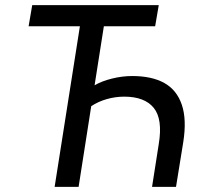

<svg xmlns="http://www.w3.org/2000/svg" viewBox="-20 -725 796 745"><path d="M192 0 290 -623H91L105 -705H596L582 -623H383L347 -394Q374 -410 414 -420Q454 -430 493 -430Q569 -430 617.5 -403Q666 -376 685.5 -318.5Q705 -261 691 -173L663 0H570L596 -166Q612 -263 576.5 -306.5Q541 -350 462 -350Q428 -350 394.5 -340.5Q361 -331 334 -313L285 0Z"/></svg>

Font: Nunito Sans 7pt Condensed Medium
Style: Italic
Weight: 500
Width: 3
Italic angle: -9°
Designer: Vernon Adams
Foundry: Vernon Adams
Version: Version 3.101;gftools[0.9.27]